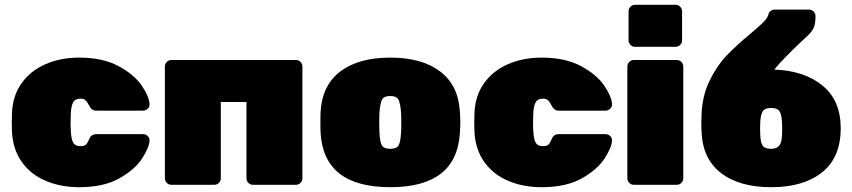

<svg xmlns="http://www.w3.org/2000/svg" viewBox="-20 -770 3549 800"><path d="M315 -161Q331 -161 338 -167.5Q345 -174 352 -191Q360 -211 381 -211H576Q587 -211 595 -203.5Q603 -196 603 -186Q603 -158 573 -111Q543 -64 477.5 -27Q412 10 310 10Q233 10 170.5 -16.5Q108 -43 71 -95Q34 -147 30 -219L29 -259L30 -300Q33 -372 70.5 -424Q108 -476 170.5 -503Q233 -530 310 -530Q408 -530 474 -494.5Q540 -459 571.5 -412Q603 -365 603 -334Q603 -324 595 -316.5Q587 -309 576 -309H381Q362 -309 352 -329Q344 -345 336.5 -352Q329 -359 315 -359Q293 -359 284.5 -343Q276 -327 275 -295L274 -256L275 -224Q277 -190 285 -175.5Q293 -161 315 -161Z M1007 -27V-345H900V-27Q900 -16 892 -8Q884 0 873 0H694Q683 0 675 -8Q667 -16 667 -27V-493Q667 -504 675 -512Q683 -520 694 -520H1213Q1224 -520 1232 -512Q1240 -504 1240 -493V-27Q1240 -16 1232 -8Q1224 0 1213 0H1034Q1023 0 1015 -8Q1007 -16 1007 -27Z M1898 -260Q1898 -243 1896 -213Q1881 10 1606 10Q1331 10 1316 -213Q1315 -228 1315 -260Q1315 -292 1316 -307Q1323 -416 1399 -473Q1475 -530 1606 -530Q1737 -530 1813 -473Q1889 -416 1896 -307Q1898 -277 1898 -260ZM1561 -302 1560 -260 1561 -218Q1563 -179 1571 -164.5Q1579 -150 1606 -150Q1633 -150 1641 -164.5Q1649 -179 1651 -218Q1652 -228 1652 -260Q1652 -292 1651 -302Q1648 -340 1640 -355Q1632 -370 1606 -370Q1580 -370 1572 -355Q1564 -340 1561 -302Z M2242 -161Q2258 -161 2265 -167.5Q2272 -174 2279 -191Q2287 -211 2308 -211H2503Q2514 -211 2522 -203.5Q2530 -196 2530 -186Q2530 -158 2500 -111Q2470 -64 2404.5 -27Q2339 10 2237 10Q2160 10 2097.5 -16.5Q2035 -43 1998 -95Q1961 -147 1957 -219L1956 -259L1957 -300Q1960 -372 1997.5 -424Q2035 -476 2097.5 -503Q2160 -530 2237 -530Q2335 -530 2401 -494.5Q2467 -459 2498.5 -412Q2530 -365 2530 -334Q2530 -324 2522 -316.5Q2514 -309 2503 -309H2308Q2289 -309 2279 -329Q2271 -345 2263.5 -352Q2256 -359 2242 -359Q2220 -359 2211.5 -343Q2203 -327 2202 -295L2201 -256L2202 -224Q2204 -190 2212 -175.5Q2220 -161 2242 -161Z M2795 -575H2626Q2615 -575 2607 -583Q2599 -591 2599 -602V-723Q2599 -734 2607 -742Q2615 -750 2626 -750H2795Q2806 -750 2814 -742Q2822 -734 2822 -723V-602Q2822 -591 2814 -583Q2806 -575 2795 -575ZM2594 -27V-493Q2594 -504 2602 -512Q2610 -520 2621 -520H2800Q2811 -520 2819 -512Q2827 -504 2827 -493V-27Q2827 -16 2819 -8Q2811 0 2800 0H2621Q2610 0 2602 -8Q2594 -16 2594 -27Z M3351 -730Q3362 -730 3370 -722Q3378 -714 3378 -703Q3378 -673 3371.5 -656.5Q3365 -640 3344 -620L3317 -595Q3241 -523 3206 -480Q3330 -476 3406.5 -414Q3483 -352 3483 -236Q3483 -114 3405.5 -52Q3328 10 3193 10Q3060 10 2983 -50Q2906 -110 2903 -226L2902 -257L2903 -287Q2905 -369 2936 -432.5Q2967 -496 3006.5 -537.5Q3046 -579 3105 -628Q3144 -661 3162 -679Q3180 -697 3183 -714Q3184 -719 3191 -724.5Q3198 -730 3208 -730ZM3238 -203Q3239 -213 3239 -235Q3239 -256 3238 -266Q3236 -294 3227.5 -307Q3219 -320 3193 -320Q3167 -320 3158.5 -307Q3150 -294 3148 -266L3147 -235L3148 -204Q3149 -176 3158 -163Q3167 -150 3193 -150Q3217 -150 3227 -163.5Q3237 -177 3238 -203Z"/></svg>

Font: Rubik
Style: Regular
Weight: 900
Designer: Hubert & Fischer
Foundry: Hubert & Fischer
Version: Version 1.100